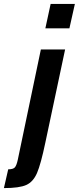

<svg xmlns="http://www.w3.org/2000/svg" viewBox="-124 -763 403 982"><path d="M108 -618 135 -743H259L231 -618ZM-33 54 85 -510H209L108 -34Q85 76 65.5 121.5Q46 167 10.5 183Q-25 199 -104 199L-82 103Q-56 103 -47.5 92.5Q-39 82 -33 54Z"/></svg>

Font: Saira Ultra Condensed Black
Style: Italic
Weight: 900
Width: 1
Italic angle: -12°
Designer: Hector Gatti with collaboration of the Omnibus-Type team
Foundry: Omnibus-Type
Version: Version 1.001; ttfautohint (v1.8)